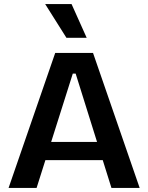

<svg xmlns="http://www.w3.org/2000/svg" viewBox="-20 -919 724 939"><path d="M22 0 250 -660H435L663 0H525L350 -559H336L159 0ZM143 -136V-225H559V-136ZM305 -734 201 -899H330L404 -734Z"/></svg>

Font: Bricolage Grotesque 96pt ExtraBold SemiBold
Style: Regular
Weight: 600
Version: Version 1.001;gftools[0.9.33.dev8+g029e19f]